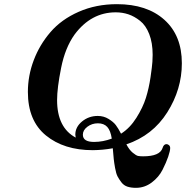

<svg xmlns="http://www.w3.org/2000/svg" viewBox="-20 -717 903 931"><path d="M115.2 -271Q115.2 -350.1 143.6 -425Q171.9 -500 224.9 -561.5Q277.8 -623 361.8 -659.9Q445.8 -696.8 546.9 -696.8Q692.9 -696.8 777.3 -620.8Q861.8 -544.9 861.8 -410.2Q861.8 -284.2 791 -172.1Q720.2 -60.1 592.8 -17.1Q606.9 9.8 623.5 23.4Q640.1 37.1 649.2 39.1Q658.2 41 673.8 41Q754.9 41 768.1 1Q773.9 -18.1 787.1 -18.1Q793.9 -18.1 799.6 -12.9Q805.2 -7.8 805.2 1Q805.2 14.2 795.7 42.5Q786.1 70.8 768.1 106.4Q750 142.1 715.6 168Q681.2 193.8 639.2 193.8Q615.2 193.8 597.7 188Q580.1 182.1 568.6 167Q557.1 151.9 550 138.4Q543 125 538.1 97.9Q533.2 70.8 531.5 53.5Q529.8 36.1 526.9 2Q479 10.7 430.2 11.2Q290 11.2 202.6 -60.3Q115.2 -131.8 115.2 -271ZM256.8 -231.9Q256.8 -98.1 347.2 -49.8Q345.2 -59.6 345.2 -64Q345.2 -101.1 377.7 -127.9Q410.2 -154.8 454.1 -154.8Q482.9 -154.8 506.3 -140.4Q529.8 -126 541.5 -110.6Q553.2 -95.2 566.9 -68.8Q609.9 -95.7 641.4 -145.8Q672.9 -195.8 687.5 -242.4Q702.1 -289.1 710 -343Q717.8 -397 719 -417.5Q720.2 -438 720.2 -451.2Q720.2 -509.3 703.6 -551.8Q687 -594.2 658.9 -616.2Q630.9 -638.2 602.1 -647.7Q573.2 -657.2 541 -657.2Q421.9 -657.2 341.8 -549.8Q295.9 -485.8 276.4 -387.9Q256.8 -290 256.8 -231.9ZM381.8 -64Q381.8 -28.8 436 -28.8Q479 -28.8 522 -44.9Q516.1 -84 500 -101.6Q483.9 -119.1 454.8 -119.1Q425.8 -119.1 403.8 -102.5Q381.8 -85.9 381.8 -64Z"/></svg>

Font: CMU Serif Extra
Style: BoldSlanted
Weight: 700
Italic angle: -9.46001°
Version: Version 0.7.0